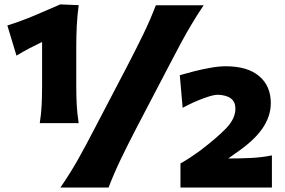

<svg xmlns="http://www.w3.org/2000/svg" viewBox="-20 -833 1266 853"><path d="M156.7 -286.1Q163.1 -327.1 165 -365.2Q167 -403.3 167 -451.2V-646.5Q140.1 -633.8 111.6 -618.9Q83 -604 53.2 -585.9L12.7 -719.7Q75.2 -739.7 132.8 -763.9Q190.4 -788.1 248 -813.5L329.6 -810.1Q323.2 -762.7 321 -716.8Q318.8 -670.9 318.8 -624.5V-451.2Q318.8 -403.3 321 -365.2Q323.2 -327.1 329.6 -286.1ZM248.5 0Q291.5 -62.5 325.7 -123Q359.9 -183.6 399.9 -261.2L546.4 -541.5Q587.9 -621.6 617.9 -683.6Q647.9 -745.6 672.4 -809.6H884.8Q856 -766.6 831.3 -725.3Q806.6 -684.1 782.7 -639.6Q758.8 -595.2 731 -541.5L584.5 -261.2Q544.4 -183.6 515.4 -123Q486.3 -62.5 462.4 0ZM781.7 0V-106.9Q803.2 -118.7 826.2 -134Q849.1 -149.4 868.2 -163.1Q940.9 -218.3 983.4 -261.7Q1025.9 -305.2 1025.9 -350.6Q1025.9 -409.2 947.3 -412.1Q926.8 -412.1 882.1 -395.5Q837.4 -378.9 791.5 -354L778.8 -499Q803.7 -506.3 839.8 -515.6Q876 -524.9 914.1 -531.7Q952.1 -538.6 982.4 -538.6Q1079.6 -538.6 1131.3 -494.9Q1183.1 -451.2 1183.1 -375Q1183.1 -315.9 1145 -261Q1106.9 -206.1 1023.9 -150.4L994.1 -128.9Q1043 -128.9 1092 -131.1Q1141.1 -133.3 1188 -142.6V0Z"/></svg>

Font: Pinar ExtraBold
Style: Regular
Weight: 800
Designer: Amin Abedi
Version: Version 3.000